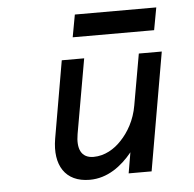

<svg xmlns="http://www.w3.org/2000/svg" viewBox="-47 -641 709 700"><g transform="rotate(-5 307.5 -291.5)"><path d="M252 -594 237 -512H535L550 -594ZM141 -149C125 -54 164 11 254 11C319 11 371 -28 410 -76L397 0H481L556 -432H472L439 -245C430 -192 405 -149 377 -120C352 -93 316 -71 275 -71C229 -71 215 -107 224 -159L272 -432H190Z"/></g></svg>

Font: Charger Monospace
Style: Regular
Weight: 400
Designer: Jasper
Foundry: Cannot Into Space Fonts
Version: Version 0.980